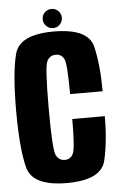

<svg xmlns="http://www.w3.org/2000/svg" viewBox="-55 -821 538 864"><g transform="rotate(-5 214.0 -389.0)"><path d="M212 4Q57 4 34.8 -82.8Q12.5 -169.5 12.5 -339.5Q12.5 -510 34.8 -595.2Q57 -680.5 211 -680.5Q367.5 -680.5 387.8 -596.5Q408 -512.5 408 -393.5H261Q261 -527.5 249.8 -551.5Q238.5 -575.5 212 -575.5Q184.5 -575.5 172 -549.8Q159.5 -524 159.5 -339.5Q159.5 -153 172 -126.8Q184.5 -100.5 212 -100.5Q238.5 -100.5 249.8 -125.5Q261 -150.5 261 -281H408Q408 -167 387.8 -81.5Q367.5 4 212 4ZM211 -696Q193 -696 180.2 -708.8Q167.5 -721.5 167.5 -739.5Q167.5 -757.5 180.2 -770Q193 -782.5 211 -782.5Q228.5 -782.5 241.2 -770Q254 -757.5 254 -739.5Q254 -721.5 241.5 -708.8Q229 -696 211 -696Z"/></g></svg>

Font: Anybody Condensed Regular
Style: Bold
Weight: 700
Width: 3
Designer: Tyler Finck
Foundry: Etcetera Type Company
Version: Version 1.010; ttfautohint (v1.8.3) -l 8 -r 50 -G 200 -x 14 